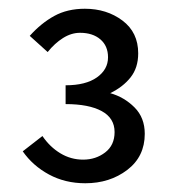

<svg xmlns="http://www.w3.org/2000/svg" viewBox="-20 -786 396 439"><path d="M175 -367Q129 -367 92 -387Q55 -407 32 -440L77 -475Q94 -450 118 -435.5Q142 -421 170 -421Q199 -421 220.5 -437.5Q242 -454 242 -484Q242 -516 212.5 -532Q183 -548 130 -548V-591Q176 -591 201.5 -609Q227 -627 227 -655Q227 -681 209.5 -696Q192 -711 163 -711Q143 -711 124 -699Q105 -687 89 -667L48 -704Q74 -733 104 -749.5Q134 -766 174 -766Q224 -766 260 -739Q296 -712 296 -664Q296 -631 278.5 -609Q261 -587 232 -573Q264 -564 287.5 -540.5Q311 -517 311 -480Q311 -428 271 -397.5Q231 -367 175 -367Z"/></svg>

Font: Narnoor
Style: Regular
Weight: 400
Designer: S. Sridhar Murthy
Foundry: SIL International
Version: Version 3.000